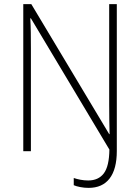

<svg xmlns="http://www.w3.org/2000/svg" viewBox="-20 -734 680 932"><path d="M410 178Q389 178 369 174Q349 170 338 165V130Q352 135 370.5 138.5Q389 142 408 142Q458 142 484 107.5Q510 73 511 -8L130 -645H127Q129 -611 129.5 -575.5Q130 -540 130 -498V0H93V-714H132L510 -83H512Q511 -118 510.5 -155.5Q510 -193 510 -227V-714H547V-1Q547 87 512 132.5Q477 178 410 178Z"/></svg>

Font: Noto Sans Lao Looped SemiCondensed ExtraLight
Style: Regular
Weight: 200
Width: 4
Designer: Mark Frömberg, Ben Mitchell
Foundry: The Fontpad Ltd
Version: Version 1.002; ttfautohint (v1.8.4.7-5d5b)